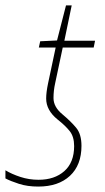

<svg xmlns="http://www.w3.org/2000/svg" viewBox="-54 -677 387 707"><path d="M87 10Q161 10 203.5 -29.5Q246 -69 246 -140Q246 -183 226.5 -206.5Q207 -230 176 -256Q143 -283 143 -316Q143 -343 149 -370L177 -502H291L296 -527H183L210 -657H189L156 -528L94 -525L89 -502H151L123 -370Q116 -337 116 -314Q116 -271 158 -237Q186 -215 202.5 -194.5Q219 -174 219 -139Q219 -79 183 -47Q147 -15 88 -15Q53 -15 21 -25.5Q-11 -36 -34 -50V-20Q-15 -10 16 0Q47 10 87 10Z"/></svg>

Font: Noto Sans UI SemiCondensed Thin
Style: Italic
Weight: 250
Width: 4
Italic angle: -12°
Designer: Monotype Design Team
Foundry: Monotype Imaging Inc.
Version: Version 1.901